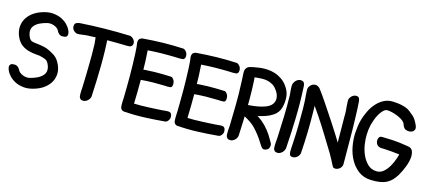

<svg xmlns="http://www.w3.org/2000/svg" viewBox="-57 -1237 3938 1766"><g transform="rotate(15 1912.0 -353.5)"><path d="M39 -416Q60 -368 92.5 -344.5Q125 -321 161.5 -311.5Q198 -302 234.5 -299.5Q271 -297 301 -291Q331 -285 350.5 -269Q370 -253 372 -215L460 -212Q459 -224 454 -241.5Q449 -259 439.5 -277Q430 -295 416 -311.5Q402 -328 384 -340Q330 -375 289.5 -384.5Q249 -394 219 -396.5Q189 -399 168.5 -404.5Q148 -410 135 -437Q105 -503 139.5 -544.5Q174 -586 260 -606Q274 -609 290.5 -607.5Q307 -606 322.5 -600Q338 -594 350 -585Q362 -576 367 -565Q376 -547 385.5 -538Q395 -529 405 -525.5Q415 -522 424.5 -523Q434 -524 444 -525Q451 -526 457.5 -530Q464 -534 467 -542.5Q470 -551 468.5 -564.5Q467 -578 458 -596Q449 -616 426.5 -640Q404 -664 369 -681.5Q334 -699 287 -703.5Q240 -708 181 -688Q130 -671 94.5 -642.5Q59 -614 40.5 -578Q22 -542 21 -500.5Q20 -459 39 -416ZM446 -266Q424 -313 391.5 -335.5Q359 -358 324 -368Q289 -378 253.5 -381Q218 -384 189.5 -391Q161 -398 142.5 -414.5Q124 -431 122 -469L24 -491Q25 -479 30 -461.5Q35 -444 45 -426Q55 -408 69 -391.5Q83 -375 101 -363Q155 -328 196 -315.5Q237 -303 268 -296Q299 -289 320.5 -280.5Q342 -272 355 -245Q387 -180 350 -137.5Q313 -95 227 -75Q213 -72 196.5 -74Q180 -76 165 -82Q150 -88 138 -97Q126 -106 120 -117Q111 -135 101.5 -143.5Q92 -152 82.5 -155.5Q73 -159 63 -158.5Q53 -158 44 -157Q29 -155 21 -139Q13 -123 30 -86Q39 -66 61.5 -42Q84 -18 118.5 -0.5Q153 17 200.5 21.5Q248 26 307 6Q358 -11 393.5 -39.5Q429 -68 447.5 -104Q466 -140 466.5 -181.5Q467 -223 446 -266Z M755 0Q769 1 781.5 -4.5Q794 -10 803.5 -19.5Q813 -29 819 -40.5Q825 -52 825 -62Q833 -207 835 -351Q837 -495 827 -641Q826 -658 820.5 -663.5Q815 -669 789 -671Q762 -673 741.5 -662Q721 -651 719 -629Q718 -606 721 -581Q724 -556 726 -533Q728 -482 728 -431Q728 -380 727 -329Q726 -280 725 -231Q724 -182 722 -132Q721 -110 719.5 -83Q718 -56 720 -35Q721 -21 730 -11Q739 -1 755 0ZM1072 -627Q1073 -639 1068 -650.5Q1063 -662 1055 -670Q1047 -678 1037.5 -683.5Q1028 -689 1019 -689Q899 -693 782.5 -691.5Q666 -690 544 -682Q530 -680 514 -673Q498 -666 497 -643Q495 -618 513 -600Q531 -582 550 -581Q569 -581 589.5 -584Q610 -587 629 -589Q672 -591 714 -593Q756 -595 799 -595Q840 -595 880 -595Q920 -595 962 -594Q981 -594 1003.5 -593Q1026 -592 1043 -594Q1055 -596 1063 -604.5Q1071 -613 1072 -627Z M1521 -361Q1522 -386 1509.5 -404Q1497 -422 1485 -423Q1403 -427 1321.5 -425.5Q1240 -424 1158 -413Q1149 -411 1140 -405Q1131 -399 1130 -376Q1130 -352 1142.5 -334Q1155 -316 1168 -315Q1181 -314 1194.5 -317.5Q1208 -321 1222 -323Q1279 -328 1337 -329Q1365 -329 1392 -328.5Q1419 -328 1448 -328Q1460 -327 1475.5 -326.5Q1491 -326 1503 -328Q1511 -329 1516 -337.5Q1521 -346 1521 -361ZM1149 -1Q1189 2 1204.5 -3Q1220 -8 1223 -18Q1226 -28 1222 -40.5Q1218 -53 1218 -63Q1223 -209 1222.5 -353.5Q1222 -498 1211 -644Q1211 -650 1217 -656.5Q1223 -663 1229.5 -670Q1236 -677 1240.5 -682.5Q1245 -688 1240.5 -692Q1236 -696 1220 -697.5Q1204 -699 1170 -697Q1157 -696 1143 -694.5Q1129 -693 1119 -687Q1109 -681 1104 -668Q1099 -655 1103 -632Q1107 -609 1108 -584Q1109 -559 1111 -536Q1113 -484 1114.5 -433Q1116 -382 1116 -331Q1116 -281 1115.5 -232.5Q1115 -184 1114 -134Q1113 -111 1112 -84Q1111 -57 1113 -36Q1115 -22 1124 -12.5Q1133 -3 1149 -1ZM1568 -640Q1569 -665 1554 -683Q1539 -701 1525 -702Q1428 -707 1334 -705Q1240 -703 1142 -695Q1131 -694 1118 -686.5Q1105 -679 1104 -656Q1103 -631 1118 -613Q1133 -595 1148 -594Q1164 -593 1180.5 -596.5Q1197 -600 1212 -602Q1282 -607 1349 -608Q1381 -608 1414 -608Q1447 -608 1480 -607Q1495 -606 1513.5 -605.5Q1532 -605 1546 -607Q1555 -608 1561.5 -617Q1568 -626 1568 -640ZM1577 -75Q1575 -90 1567.5 -98Q1560 -106 1551 -107Q1536 -109 1518 -107Q1500 -105 1485 -104Q1451 -102 1418 -100Q1385 -98 1352 -97Q1317 -95 1283 -95Q1249 -95 1214 -96Q1198 -97 1181 -99.5Q1164 -102 1149 -100Q1134 -99 1122 -88Q1110 -77 1114 -52Q1117 -29 1126 -15.5Q1135 -2 1146 -2Q1242 6 1342.5 2Q1443 -2 1540 -11Q1554 -13 1567.5 -31.5Q1581 -50 1577 -75Z M2030 -361Q2031 -386 2018.5 -404Q2006 -422 1994 -423Q1912 -427 1830.5 -425.5Q1749 -424 1667 -413Q1658 -411 1649 -405Q1640 -399 1639 -376Q1639 -352 1651.5 -334Q1664 -316 1677 -315Q1690 -314 1703.5 -317.5Q1717 -321 1731 -323Q1788 -328 1846 -329Q1874 -329 1901 -328.5Q1928 -328 1957 -328Q1969 -327 1984.5 -326.5Q2000 -326 2012 -328Q2020 -329 2025 -337.5Q2030 -346 2030 -361ZM1658 -1Q1698 2 1713.5 -3Q1729 -8 1732 -18Q1735 -28 1731 -40.5Q1727 -53 1727 -63Q1732 -209 1731.5 -353.5Q1731 -498 1720 -644Q1720 -650 1726 -656.5Q1732 -663 1738.5 -670Q1745 -677 1749.5 -682.5Q1754 -688 1749.5 -692Q1745 -696 1729 -697.5Q1713 -699 1679 -697Q1666 -696 1652 -694.5Q1638 -693 1628 -687Q1618 -681 1613 -668Q1608 -655 1612 -632Q1616 -609 1617 -584Q1618 -559 1620 -536Q1622 -484 1623.5 -433Q1625 -382 1625 -331Q1625 -281 1624.5 -232.5Q1624 -184 1623 -134Q1622 -111 1621 -84Q1620 -57 1622 -36Q1624 -22 1633 -12.5Q1642 -3 1658 -1ZM2077 -640Q2078 -665 2063 -683Q2048 -701 2034 -702Q1937 -707 1843 -705Q1749 -703 1651 -695Q1640 -694 1627 -686.5Q1614 -679 1613 -656Q1612 -631 1627 -613Q1642 -595 1657 -594Q1673 -593 1689.5 -596.5Q1706 -600 1721 -602Q1791 -607 1858 -608Q1890 -608 1923 -608Q1956 -608 1989 -607Q2004 -606 2022.5 -605.5Q2041 -605 2055 -607Q2064 -608 2070.5 -617Q2077 -626 2077 -640ZM2086 -75Q2084 -90 2076.5 -98Q2069 -106 2060 -107Q2045 -109 2027 -107Q2009 -105 1994 -104Q1960 -102 1927 -100Q1894 -98 1861 -97Q1826 -95 1792 -95Q1758 -95 1723 -96Q1707 -97 1690 -99.5Q1673 -102 1658 -100Q1643 -99 1631 -88Q1619 -77 1623 -52Q1626 -29 1635 -15.5Q1644 -2 1655 -2Q1751 6 1851.5 2Q1952 -2 2049 -11Q2063 -13 2076.5 -31.5Q2090 -50 2086 -75Z M2192 -261Q2223 -262 2262 -266Q2301 -270 2341 -278.5Q2381 -287 2419 -300Q2457 -313 2485 -332Q2531 -362 2545.5 -411.5Q2560 -461 2556 -517Q2554 -543 2544.5 -566.5Q2535 -590 2521 -610Q2497 -646 2464.5 -668.5Q2432 -691 2396.5 -702.5Q2361 -714 2324.5 -716Q2288 -718 2254 -714Q2231 -710 2210 -707Q2189 -704 2164 -697Q2142 -692 2131 -677.5Q2120 -663 2122 -634Q2123 -620 2128.5 -608.5Q2134 -597 2149 -599Q2155 -600 2162 -603.5Q2169 -607 2177 -609Q2191 -614 2208 -615Q2225 -616 2241 -618Q2267 -621 2294.5 -622Q2322 -623 2348.5 -617.5Q2375 -612 2399 -598Q2423 -584 2442 -557Q2454 -542 2462 -524Q2470 -506 2472 -487Q2474 -468 2468.5 -450Q2463 -432 2448 -416Q2429 -397 2397.5 -385Q2366 -373 2331 -366.5Q2296 -360 2262.5 -357Q2229 -354 2206 -352H2205Q2191 -351 2176.5 -359Q2162 -367 2154 -367Q2137 -366 2133.5 -351Q2130 -336 2131 -316Q2132 -304 2130.5 -297Q2129 -290 2128.5 -285Q2128 -280 2129.5 -276Q2131 -272 2137 -267Q2140 -264 2147.5 -262.5Q2155 -261 2163.5 -260.5Q2172 -260 2180 -260.5Q2188 -261 2192 -261ZM2138 -304Q2138 -295 2150.5 -285.5Q2163 -276 2179 -268.5Q2195 -261 2210.5 -255Q2226 -249 2232 -246Q2264 -229 2292.5 -209.5Q2321 -190 2343 -166Q2367 -140 2388 -113Q2409 -86 2430 -52Q2438 -38 2451.5 -19Q2465 0 2480 2Q2492 3 2509 -5.5Q2526 -14 2530 -32Q2536 -56 2528.5 -69Q2521 -82 2515 -93Q2464 -187 2393.5 -246Q2323 -305 2239 -321Q2233 -322 2216 -324Q2199 -326 2181.5 -325.5Q2164 -325 2150.5 -320.5Q2137 -316 2138 -304ZM2155 0Q2169 1 2181.5 -4.5Q2194 -10 2203.5 -19Q2213 -28 2218.5 -39.5Q2224 -51 2225 -61Q2232 -204 2234.5 -353Q2237 -502 2226 -645Q2226 -651 2232.5 -657.5Q2239 -664 2246 -671Q2253 -678 2257.5 -684Q2262 -690 2258 -694.5Q2254 -699 2238.5 -700.5Q2223 -702 2189 -700Q2176 -699 2162.5 -696Q2149 -693 2139 -685.5Q2129 -678 2123 -664.5Q2117 -651 2118 -629Q2120 -606 2121 -577Q2122 -548 2123 -525Q2128 -425 2126 -324Q2125 -276 2124 -227.5Q2123 -179 2122 -130Q2120 -108 2118.5 -81.5Q2117 -55 2119 -34Q2121 -20 2130 -10.5Q2139 -1 2155 0Z M2605 0Q2619 1 2631.5 -4.5Q2644 -10 2653.5 -19.5Q2663 -29 2669 -40.5Q2675 -52 2676 -63Q2686 -209 2690 -355.5Q2694 -502 2686 -649Q2686 -658 2684.5 -666.5Q2683 -675 2679.5 -682.5Q2676 -690 2668.5 -695Q2661 -700 2648 -701Q2635 -702 2622.5 -696.5Q2610 -691 2600.5 -681.5Q2591 -672 2585 -660Q2579 -648 2578 -637Q2576 -614 2579 -588.5Q2582 -563 2583 -540Q2584 -488 2584 -436.5Q2584 -385 2582 -333Q2580 -283 2578 -234Q2576 -185 2574 -134Q2572 -111 2570 -84Q2568 -57 2570 -35Q2571 -21 2580 -11Q2589 -1 2605 0Z M2723 -637V-625Q2723 -602 2725.5 -581Q2728 -560 2729 -539Q2731 -518 2731 -496Q2731 -474 2732 -451Q2733 -370 2731.5 -288.5Q2730 -207 2725 -126Q2724 -106 2722.5 -85.5Q2721 -65 2721 -43Q2722 -21 2728 -9.5Q2734 2 2757 2Q2780 2 2799 -16Q2818 -34 2820 -55Q2827 -155 2829.5 -254Q2832 -353 2830 -453Q2830 -502 2828 -551Q2826 -600 2822 -650Q2820 -671 2814.5 -681.5Q2809 -692 2788 -694H2784Q2761 -694 2743 -676Q2725 -658 2723 -637ZM3112 -637V-625Q3112 -602 3114.5 -581Q3117 -560 3118 -539Q3120 -523 3119.5 -508.5Q3119 -494 3119 -477Q3120 -423 3120 -369Q3120 -315 3121 -259Q3122 -227 3122.5 -193.5Q3123 -160 3123 -126Q3124 -100 3124.5 -74.5Q3125 -49 3130 -24Q3135 3 3161 3Q3173 3 3184.5 -2Q3196 -7 3205 -15.5Q3214 -24 3219 -35Q3224 -46 3224 -57Q3223 -138 3223 -218.5Q3223 -299 3222 -381Q3220 -448 3218.5 -515Q3217 -582 3212 -650Q3210 -671 3202.5 -682.5Q3195 -694 3173 -694Q3163 -694 3152 -689Q3141 -684 3132.5 -675.5Q3124 -667 3118.5 -657Q3113 -647 3112 -637ZM3132 -15Q3138 -3 3145 0Q3152 3 3159 0.5Q3166 -2 3174 -7.5Q3182 -13 3190 -19Q3210 -33 3211 -57.5Q3212 -82 3198 -104Q3143 -202 3083 -297Q3023 -392 2960 -486Q2930 -531 2899.5 -576.5Q2869 -622 2835 -667Q2824 -683 2804.5 -691Q2785 -699 2771 -690Q2751 -676 2749.5 -649Q2748 -622 2759 -600Q2761 -596 2763 -593.5Q2765 -591 2767 -588Q2781 -568 2796 -550Q2811 -532 2825 -512Q2839 -492 2853 -471.5Q2867 -451 2881 -431Q2932 -355 2980 -276.5Q3028 -198 3076 -120Q3089 -97 3105 -67.5Q3121 -38 3132 -15Z M3742 -95Q3724 -65 3703 -42.5Q3682 -20 3654 -5.5Q3626 9 3589 15Q3552 21 3502 19Q3432 16 3383.5 -21.5Q3335 -59 3305 -114Q3275 -169 3263 -234.5Q3251 -300 3254 -360Q3256 -395 3260.5 -428.5Q3265 -462 3275 -495Q3287 -536 3308 -579Q3329 -622 3359 -656Q3389 -690 3428.5 -711Q3468 -732 3516 -730Q3531 -729 3551.5 -727.5Q3572 -726 3594 -721.5Q3616 -717 3639 -709Q3662 -701 3681 -686Q3699 -672 3720 -654Q3741 -636 3753 -613Q3767 -590 3775.5 -567.5Q3784 -545 3776 -530Q3771 -519 3761 -513Q3751 -507 3739 -505Q3727 -503 3714.5 -505Q3702 -507 3693 -511Q3685 -516 3680.5 -520.5Q3676 -525 3671 -534Q3667 -542 3664.5 -550.5Q3662 -559 3657 -567Q3647 -582 3626 -595Q3605 -608 3580 -618Q3555 -628 3530.5 -633.5Q3506 -639 3489 -640Q3467 -641 3448 -622Q3429 -603 3413.5 -576Q3398 -549 3387.5 -519.5Q3377 -490 3372 -470Q3361 -423 3360 -376Q3358 -334 3366 -282Q3374 -230 3394.5 -184Q3415 -138 3448.5 -106Q3482 -74 3531 -72Q3569 -70 3598 -94.5Q3627 -119 3649 -156.5Q3671 -194 3685.5 -238.5Q3700 -283 3709 -320Q3711 -327 3696 -335Q3681 -343 3663.5 -350.5Q3646 -358 3632.5 -364Q3619 -370 3623 -373Q3627 -376 3655.5 -375.5Q3684 -375 3750 -369Q3786 -366 3798.5 -339.5Q3811 -313 3807.5 -274Q3804 -235 3786 -187.5Q3768 -140 3742 -95ZM3794 -270Q3793 -260 3781.5 -259Q3770 -258 3753 -261.5Q3736 -265 3717.5 -270Q3699 -275 3685 -277Q3647 -282 3613.5 -284.5Q3580 -287 3543 -289Q3535 -289 3527.5 -289Q3520 -289 3511 -291Q3497 -293 3488 -300.5Q3479 -308 3474 -317.5Q3469 -327 3467.5 -337.5Q3466 -348 3467 -355Q3469 -371 3477.5 -381.5Q3486 -392 3512 -390Q3538 -389 3559.5 -388.5Q3581 -388 3608 -386.5Q3635 -385 3670.5 -381Q3706 -377 3758 -368Q3770 -366 3777.5 -352.5Q3785 -339 3788.5 -323Q3792 -307 3793 -291.5Q3794 -276 3794 -270Z"/></g></svg>

Font: Balpaq
Style: Regular
Weight: 400
Designer: Abay Emes
Version: Version 1.000